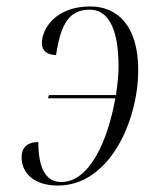

<svg xmlns="http://www.w3.org/2000/svg" viewBox="-20 -566 484 596"><path d="M160 10C319 10 409 -189 409 -349C409 -488 343 -546 260 -546C154 -546 110 -478 110 -432C110 -409 125 -396 154 -395C169 -496 197 -536 259 -536C313 -536 348 -483 348 -359C348 -334 345 -305 340 -271H132L129 -261H338C315 -131 259 -1 170 -1C123 -1 99 -42 99 -125C63 -125 47 -106 47 -78C47 -30 84 10 160 10Z"/></svg>

Font: Noto Serif Display Condensed Light
Style: Italic
Weight: 300
Width: 3
Italic angle: -12°
Designer: Monotype Design Team
Foundry: Monotype Imaging Inc.
Version: Version 2.009